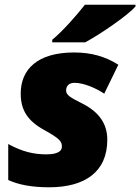

<svg xmlns="http://www.w3.org/2000/svg" viewBox="-20 -786 596 816"><path d="M202 -606H342C404 -639 527 -723 556 -759V-766H341C303 -718 248 -655 202 -617ZM189 10C340 10 436 -55 436 -192C436 -260 401 -311 326 -348C280 -371 261 -382 261 -401C261 -423 275 -434 297 -434C335 -434 387 -412 423 -388L483 -511C427 -546 368 -563 295 -563C140 -563 68 -492 68 -388C68 -318 98 -272 167 -234C234 -197 243 -185 243 -163C243 -133 200 -130 177 -130C124 -130 75 -141 15 -174V-21C58 -1 115 10 189 10Z"/></svg>

Font: Noto Sans UI Black
Style: Italic
Weight: 900
Italic angle: -372°
Designer: Monotype Design Team
Foundry: Monotype Imaging Inc.
Version: Version 1.901